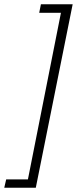

<svg xmlns="http://www.w3.org/2000/svg" viewBox="-81 -703 382 901"><path d="M-61 178 -52 139H50L205 -643H103L111 -683H260L87 178Z"/></svg>

Font: Montserrat Ace
Style: Light Italic
Weight: 300
Italic angle: -11.3°
Designer: Julieta Ulanovsky
Foundry: Julieta Ulanovsky
Version: Version 1